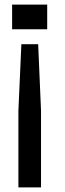

<svg xmlns="http://www.w3.org/2000/svg" viewBox="-20 -620 283 840"><path d="M73.5 -426.5H147L159.5 -135.5V200H60.5V-135.5ZM33 -600H186.5V-492H33Z"/></svg>

Font: Big Shoulders Text Thin SemiBold
Style: Regular
Weight: 600
Version: Version 2.002